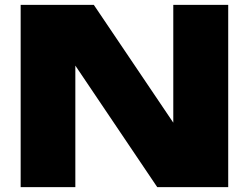

<svg xmlns="http://www.w3.org/2000/svg" viewBox="-20 -770 1023 790"><path d="M760 -166 693 -152V-750H919V0H627L224 -598L290 -612V0H65V-750H366Z"/></svg>

Font: Unbounded ExtraBold
Style: Regular
Weight: 800
Designer: Luke Prowse, Jean-Baptiste Morizot, Fátima Lázaro, Florian Runge
Foundry: NaN
Version: Version 1.701;gftools[0.9.28.dev5+ged2979d]